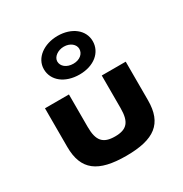

<svg xmlns="http://www.w3.org/2000/svg" viewBox="-125 -589 662 694"><g transform="rotate(-30 206.5 -242.0)"><path d="M138 -288H38V-127C38 -30 90 8 207 8C324 8 375 -30 375 -127V-288H275V-152C275 -95 257 -73 207 -73C157 -73 138 -95 138 -152ZM161 -412C161 -431 183 -447 208 -447C234 -447 253 -431 253 -412C253 -392 235 -376 208 -376C180 -376 161 -392 161 -412ZM105 -412C105 -365 147 -331 208 -331C268 -331 309 -365 309 -412C309 -459 266 -492 208 -492C151 -492 105 -459 105 -412Z"/></g></svg>

Font: Hussar Tani
Style: Bold
Weight: 700
Foundry: Cannot Into Space Fonts
Version: Version 0.92